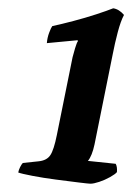

<svg xmlns="http://www.w3.org/2000/svg" viewBox="-20 -788 319 463"><path d="M198 -345Q194 -345 169.5 -348Q145 -351 114.5 -355Q84 -359 58 -364Q32 -369 24 -372Q25 -378 28.5 -385Q32 -392 35 -395L73 -399Q93 -401 101.5 -414Q110 -427 117 -462L155 -650Q157 -658 161 -671.5Q165 -685 168 -689L167 -691L93 -684Q94 -697 98.5 -709Q103 -721 106 -725Q129 -730 157.5 -737.5Q186 -745 212 -753.5Q238 -762 253 -768Q267 -766 279 -752Q271 -737 264 -710.5Q257 -684 252 -658L208 -440Q202 -412 192 -400L259 -393Q263 -386 262 -373Q258 -368 245.5 -361Q233 -354 219.5 -349.5Q206 -345 198 -345Z"/></svg>

Font: Texturina 72pt 72pt Black
Style: Italic
Weight: 900
Italic angle: -11°
Designer: Guillermo Torres Carreño
Foundry: Omnibus-Type
Version: Version 1.002; ttfautohint (v1.8.3)